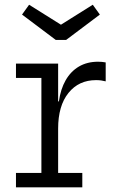

<svg xmlns="http://www.w3.org/2000/svg" viewBox="-20 -806 495 826"><path d="M230.1 -61.9H334.1V0H48.7V-61.9H158.1V-470.6H48.7V-532.5H230.1ZM434.7 -456Q425.6 -458.5 415.4 -459.9Q405.2 -461.3 393.2 -461.3Q318.8 -461.3 274.5 -406.1Q230.1 -350.9 230.1 -252.9L213 -369.7H233.4Q240.6 -422.5 262.5 -460.8Q284.4 -499.1 319.6 -519.8Q354.9 -540.5 402.3 -540.5Q411.4 -540.5 418.8 -539.7Q426.1 -539 434.7 -537.5ZM264.5 -634.2 409.6 -743.3 379.1 -785.6 242.2 -699.7 105.2 -785.6 74.8 -743.3 219.9 -634.2Z"/></svg>

Font: Hepta Slab ExtraLight
Style: Regular
Weight: 200
Designer: Michael LaGattuta
Foundry: Michael LaGattuta
Version: Version 1.100